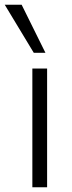

<svg xmlns="http://www.w3.org/2000/svg" viewBox="-52 -787 301 807"><path d="M84 0V-499H146V0ZM90 -565 -32 -767H39L139 -565Z"/></svg>

Font: Nunitoga
Style: Light
Weight: 300
Designer: Vernon Adams
Foundry: Vernon Adams
Version: Version 1.0